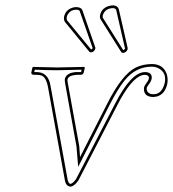

<svg xmlns="http://www.w3.org/2000/svg" viewBox="-20 -679 641 711"><path d="M516.6 -401.9Q477.1 -401.9 426.3 -312Q419.9 -300.8 414.6 -290L270.5 -11.2Q255.4 10.7 241.2 12.2Q225.1 10.7 220.7 -8.8L158.2 -354Q151.4 -392.6 133.8 -399.4Q125.5 -401.9 115.2 -401.9H104.5Q96.2 -403.3 95.7 -409.2L100.1 -429.2L103.5 -431.2Q104.5 -431.2 190.4 -429.2L290.5 -431.2L294.4 -429.2L290 -410.2Q287.6 -402.8 279.3 -401.9H262.2Q233.4 -399.4 230 -384.8Q229 -377.9 233.9 -356L273.4 -138.2L276.4 -97.2L376.5 -293.9Q431.2 -403.3 483.4 -429.2Q509.3 -441.4 542 -441.9Q583 -441.9 596.7 -406.7Q603 -388.7 599.6 -369.1Q591.3 -330.6 561.5 -321.8Q555.2 -320.3 548.8 -319.8Q516.6 -319.8 513.2 -344.2Q512.7 -350.6 513.7 -356Q515.1 -362.3 526.4 -377.4Q530.3 -383.3 531.7 -389.2Q531.7 -401.4 516.6 -401.9ZM399.9 -659.2Q416 -657.7 419.9 -645L452.6 -502Q453.1 -499 452.6 -496.1Q447.8 -484.4 435.5 -482.9Q431.2 -483.9 429.2 -485.8L353 -606.9Q348.6 -613.8 350.6 -623Q355.5 -647.5 381.3 -656.2Q390.6 -659.2 399.9 -659.2ZM262.7 -652.8Q280.3 -651.9 284.7 -642.1L333 -502.9Q333.5 -501 333 -499Q329.6 -486.8 316.9 -484.9Q312.5 -485.8 310.5 -487.8L220.2 -598.1Q215.3 -606.9 217.3 -617.2Q222.7 -642.1 248 -650.4Q255.9 -652.8 262.7 -652.8ZM516.6 -412.1Q540.5 -412.1 542 -394Q542 -390.1 541.5 -386.7Q539.1 -376 527.8 -362.3Q524.9 -357.4 523.4 -354Q521.5 -335.4 540.5 -330.6Q544.9 -330.1 548.8 -330.1Q576.2 -330.1 587.4 -363.3Q588.9 -367.7 589.8 -371.1Q598.1 -409.7 566.9 -426.3Q560.1 -429.7 553.2 -431.2Q547.4 -432.1 542 -432.1Q481.9 -432.1 440.4 -379.9Q415 -347.7 385.3 -289.6L269.5 -61L263.2 -136.7L224.1 -354Q218.8 -379.9 220.2 -387.2Q226.6 -409.7 261.7 -412.1H279.3H280.3L282.2 -420.9Q223.6 -419.4 190.4 -418.9Q160.2 -418.9 108.9 -420.9L106.9 -412.1H115.2Q153.3 -412.1 164.6 -373Q166.5 -365.2 168 -356L231 -10.7Q234.9 1.5 241.2 2Q250.5 0 261.7 -16.1L405.8 -294.4Q465.3 -411.1 516.6 -412.1ZM399.9 -648.9Q370.1 -648.9 361.3 -624Q360.8 -622.1 360.4 -621.1Q359.9 -615.7 360.8 -613.3L436.5 -493.2Q439.9 -494.6 442.9 -498.5V-499.5L410.2 -642.6Q406.7 -648.4 399.9 -648.9ZM262.7 -643.1Q238.8 -643.1 228.5 -620.6Q227.1 -617.2 227.1 -614.7Q226.1 -608.4 228.5 -603.5L317.4 -495.6Q321.3 -498 323.2 -500.5L274.9 -638.7Q271 -643.1 262.7 -643.1Z"/></svg>

Font: Linux Biolinum Outline O
Style: Italic
Weight: 400
Italic angle: -12°
Designer: Philipp H. Poll
Foundry: Philipp H. Poll
Version: Version 0.6.2